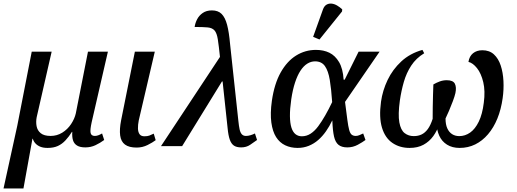

<svg xmlns="http://www.w3.org/2000/svg" viewBox="-57 -829 2931 1089"><path d="M-37 240 41 -116 123 -536H236L151 -164Q146 -138 150.5 -113.5Q155 -89 174 -73.5Q193 -58 230 -58Q266 -58 296 -76.5Q326 -95 346 -125Q366 -155 373 -186L442 -536H555L463 -136Q453 -91 457 -74.5Q461 -58 481 -58Q490 -58 500 -61.5Q510 -65 522 -72L534 -35Q511 -18 484.5 -5.5Q458 7 427 7Q397 7 380 -3.5Q363 -14 357 -33.5Q351 -53 353 -81H351Q334 -54 314.5 -33Q295 -12 271 -1Q247 10 213 10Q189 10 172.5 3.5Q156 -3 145 -14.5Q134 -26 129 -42H127L76 240Z M718 8Q675 8 652 -9Q629 -26 624.5 -61Q620 -96 630 -147L708 -536H821L730 -146Q725 -121 725.5 -100.5Q726 -80 734.5 -68Q743 -56 762 -56Q779 -56 790 -60Q801 -64 815 -71L826 -34Q809 -21 780 -6.5Q751 8 718 8Z M1311 7Q1285 7 1270 -3Q1255 -13 1246.5 -36.5Q1238 -60 1234 -102L1191 -503Q1184 -570 1178.5 -605.5Q1173 -641 1160 -656Q1147 -671 1121 -673.5Q1095 -676 1047 -676Q1050 -698 1061 -719.5Q1072 -741 1093 -755.5Q1114 -770 1145 -770Q1180 -770 1200 -750Q1220 -730 1231 -688.5Q1242 -647 1248 -579L1295 -143Q1298 -114 1302 -95.5Q1306 -77 1314.5 -67.5Q1323 -58 1338 -58Q1350 -58 1363.5 -62Q1377 -66 1389 -72L1401 -35Q1383 -22 1361.5 -7.5Q1340 7 1311 7ZM856 0 1203 -525 1210 -367H1202L976 0Z M1631 10Q1592 10 1560.5 -5Q1529 -20 1509 -51.5Q1489 -83 1482 -134Q1475 -185 1485 -257Q1499 -354 1535 -418Q1571 -482 1622.5 -514Q1674 -546 1735 -546Q1778 -546 1811 -530Q1844 -514 1866 -477Q1888 -440 1892 -377H1898L1977 -536H2096L1900 -251Q1908 -189 1913 -150.5Q1918 -112 1923.5 -92Q1929 -72 1938 -65Q1947 -58 1961 -58Q1971 -58 1981.5 -62.5Q1992 -67 2003 -72L2016 -35Q2000 -23 1972.5 -8Q1945 7 1913 7Q1881 7 1863 -7.5Q1845 -22 1837.5 -55Q1830 -88 1828 -145H1827Q1812 -113 1792 -84.5Q1772 -56 1748 -35Q1724 -14 1694.5 -2Q1665 10 1631 10ZM1655 -56Q1682 -56 1705 -71Q1728 -86 1748 -113Q1768 -140 1788 -175Q1808 -210 1827 -250Q1822 -324 1813.5 -375.5Q1805 -427 1786 -454Q1767 -481 1730 -481Q1707 -481 1686 -468Q1665 -455 1647.5 -428.5Q1630 -402 1616.5 -361Q1603 -320 1595 -266Q1587 -210 1587.5 -170Q1588 -130 1596 -105Q1604 -80 1619 -68Q1634 -56 1655 -56ZM1755 -605 1719 -620 1775 -776Q1782 -795 1795 -802.5Q1808 -810 1823.5 -808.5Q1839 -807 1854.5 -798Q1870 -789 1884 -776L1883 -764Z M2104 -252Q2113 -316 2141.5 -375.5Q2170 -435 2219 -480.5Q2268 -526 2339 -546L2349 -527Q2303 -499 2275.5 -457Q2248 -415 2233.5 -364.5Q2219 -314 2211 -259Q2200 -179 2208 -135Q2216 -91 2238 -74Q2260 -57 2290 -57Q2315 -57 2334.5 -66.5Q2354 -76 2369.5 -97Q2385 -118 2397 -155Q2397 -186 2397.5 -221Q2398 -256 2399 -290Q2400 -324 2401 -350Q2418 -360 2437 -367Q2456 -374 2477 -374Q2513 -374 2523 -354Q2533 -334 2526 -301Q2522 -283 2511.5 -255Q2501 -227 2489.5 -200Q2478 -173 2470 -157Q2470 -123 2480 -101Q2490 -79 2507.5 -68Q2525 -57 2548 -57Q2581 -57 2609.5 -77Q2638 -97 2658.5 -139Q2679 -181 2687 -246Q2696 -313 2684 -363Q2672 -413 2648.5 -442.5Q2625 -472 2600 -478Q2605 -510 2626 -527Q2647 -544 2679 -544Q2719 -544 2744.5 -520.5Q2770 -497 2783 -457.5Q2796 -418 2798.5 -369.5Q2801 -321 2794 -272Q2785 -208 2764 -156.5Q2743 -105 2711 -67.5Q2679 -30 2638.5 -10Q2598 10 2550 10Q2508 10 2478.5 -8.5Q2449 -27 2434.5 -59Q2420 -91 2419 -130L2436 -129Q2423 -88 2400.5 -57Q2378 -26 2345 -8Q2312 10 2266 10Q2210 10 2168.5 -18.5Q2127 -47 2109.5 -105Q2092 -163 2104 -252Z"/></svg>

Font: ET Text
Style: Italic
Weight: 470
Italic angle: -12°
Designer: Monotype Design Team
Foundry: Monotype Imaging Inc.
Version: Version 2.009